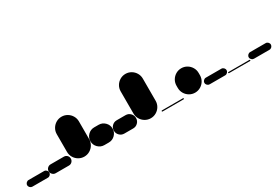

<svg xmlns="http://www.w3.org/2000/svg" viewBox="20 -951 2160 1501"><g transform="rotate(-30 1100.0 -200.0)"><path d="M30 -60Q18 -60 9 -51Q0 -42 0 -30Q0 -18 9 -9Q18 0 30 0H170Q182 0 191 -9Q200 -18 200 -30Q200 -42 191 -51Q182 -60 170 -60Z M240 -80Q224 -80 212 -68.5Q200 -57 200 -40Q200 -24 212 -12Q224 0 240 0H360Q377 0 388.5 -12Q400 -24 400 -40Q400 -57 388.5 -68.5Q377 -80 360 -80Z M400 -100H600V-260H400ZM500 -200Q473 -200 450 -186.5Q427 -173 413.5 -150Q400 -127 400 -100Q400 -73 413.5 -50Q427 -27 450 -13.5Q473 0 500 0Q527 0 550 -13.5Q573 -27 586.5 -50Q600 -73 600 -100Q600 -127 586.5 -150Q573 -173 550 -186.5Q527 -200 500 -200ZM500 -360Q473 -360 450 -346.5Q427 -333 413.5 -310Q400 -287 400 -260Q400 -233 413.5 -210Q427 -187 450 -173.5Q473 -160 500 -160Q527 -160 550 -173.5Q573 -187 586.5 -210Q600 -233 600 -260Q600 -287 586.5 -310Q573 -333 550 -346.5Q527 -360 500 -360Z M680 -160Q647 -160 623.5 -136.5Q600 -113 600 -80Q600 -47 623.5 -23.5Q647 0 680 0H720Q753 0 776.5 -23.5Q800 -47 800 -80Q800 -113 776.5 -136.5Q753 -160 720 -160Z M860 -120Q835 -120 817.5 -102.5Q800 -85 800 -60Q800 -35 817.5 -17.5Q835 0 860 0H940Q965 0 982.5 -17.5Q1000 -35 1000 -60Q1000 -85 982.5 -102.5Q965 -120 940 -120Z M1000 -100H1200V-300H1000ZM1100 -200Q1073 -200 1050 -186.5Q1027 -173 1013.5 -150Q1000 -127 1000 -100Q1000 -73 1013.5 -50Q1027 -27 1050 -13.5Q1073 0 1100 0Q1127 0 1150 -13.5Q1173 -27 1186.5 -50Q1200 -73 1200 -100Q1200 -127 1186.5 -150Q1173 -173 1150 -186.5Q1127 -200 1100 -200ZM1100 -400Q1073 -400 1050 -386.5Q1027 -373 1013.5 -350Q1000 -327 1000 -300Q1000 -273 1013.5 -250Q1027 -227 1050 -213.5Q1073 -200 1100 -200Q1127 -200 1150 -213.5Q1173 -227 1186.5 -250Q1200 -273 1200 -300Q1200 -327 1186.5 -350Q1173 -373 1150 -386.5Q1127 -400 1100 -400Z M1205 -10Q1203 -10 1201.5 -8.5Q1200 -7 1200 -5Q1200 -3 1201.5 -1.5Q1203 0 1205 0H1395Q1397 0 1398.5 -1.5Q1400 -3 1400 -5Q1400 -7 1398.5 -8.5Q1397 -10 1395 -10Z M1400 -100H1600V-120H1400ZM1500 -200Q1473 -200 1450 -186.5Q1427 -173 1413.5 -150Q1400 -127 1400 -100Q1400 -73 1413.5 -50Q1427 -27 1450 -13.5Q1473 0 1500 0Q1527 0 1550 -13.5Q1573 -27 1586.5 -50Q1600 -73 1600 -100Q1600 -127 1586.5 -150Q1573 -173 1550 -186.5Q1527 -200 1500 -200ZM1500 -220Q1473 -220 1450 -206.5Q1427 -193 1413.5 -170Q1400 -147 1400 -120Q1400 -93 1413.5 -70Q1427 -47 1450 -33.5Q1473 -20 1500 -20Q1527 -20 1550 -33.5Q1573 -47 1586.5 -70Q1600 -93 1600 -120Q1600 -147 1586.5 -170Q1573 -193 1550 -206.5Q1527 -220 1500 -220Z M1630 -60Q1618 -60 1609 -51Q1600 -42 1600 -30Q1600 -18 1609 -9Q1618 0 1630 0H1770Q1782 0 1791 -9Q1800 -18 1800 -30Q1800 -42 1791 -51Q1782 -60 1770 -60Z M1805 -10Q1803 -10 1801.5 -8.5Q1800 -7 1800 -5Q1800 -3 1801.5 -1.5Q1803 0 1805 0H1995Q1997 0 1998.5 -1.5Q2000 -3 2000 -5Q2000 -7 1998.5 -8.5Q1997 -10 1995 -10Z M2030 -60Q2018 -60 2009 -51Q2000 -42 2000 -30Q2000 -18 2009 -9Q2018 0 2030 0H2170Q2182 0 2191 -9Q2200 -18 2200 -30Q2200 -42 2191 -51Q2182 -60 2170 -60Z"/></g></svg>

Font: Wavefont ExtraBold
Style: Regular
Weight: 800
Monospace: yes
Version: Version 3.005;gftools[0.9.33]